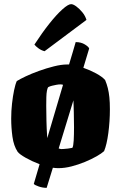

<svg xmlns="http://www.w3.org/2000/svg" viewBox="-20 -811 584 926"><path d="M487 -425Q495 -406 500 -386Q505 -366 507.5 -341.5Q510 -317 510 -284Q510 -226 502.5 -169.5Q495 -113 482 -82Q470 -71 445.5 -57Q421 -43 389.5 -30Q358 -17 325 -8.5Q292 0 262 0Q255 0 248.5 -0.5Q242 -1 235 -2L205 95Q186 95 167 88.5Q148 82 143 76L171 -19Q134 -33 104 -50Q74 -67 65 -79Q46 -108 40 -151.5Q34 -195 34 -239Q34 -276 38 -311.5Q42 -347 48 -376Q54 -405 61 -420Q75 -429 103.5 -442.5Q132 -456 168 -469Q204 -482 240 -491Q276 -500 303 -500Q305 -500 308 -500Q311 -500 313 -500Q323 -532 331 -560Q339 -588 345 -608Q371 -608 389.5 -596.5Q408 -585 410 -577L382 -484Q414 -473 443.5 -457Q473 -441 487 -425ZM203 -301Q203 -269 204 -228.5Q205 -188 207 -160Q207 -156 207.5 -152Q208 -148 208 -145L284 -402Q281 -403 278 -403.5Q275 -404 272 -404Q263 -404 252 -402Q241 -400 231 -397.5Q221 -395 213 -391Q209 -387 206.5 -374Q204 -361 203.5 -342.5Q203 -324 203 -301ZM329 -98Q334 -106 335.5 -134Q337 -162 337 -198Q337 -214 336.5 -232Q336 -250 336 -268.5Q336 -287 335 -304Q335 -310 334.5 -316Q334 -322 334 -327L263 -95Q267 -94 270 -93Q273 -92 275 -92Q277 -92 286.5 -92.5Q296 -93 308 -94.5Q320 -96 329 -98ZM195 -564Q179 -568 165.5 -578Q152 -588 146 -596Q183 -653 218 -697Q253 -741 281 -766Q309 -791 323 -791Q333 -791 348 -780Q363 -769 377 -752Q391 -735 397 -715Z"/></svg>

Font: Texturina Medium 12pt Black
Style: Regular
Weight: 900
Version: Version 1.002